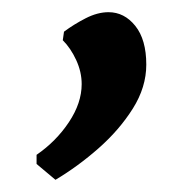

<svg xmlns="http://www.w3.org/2000/svg" viewBox="-20 -149 316 315"><path d="M71 146 40 120V105Q72 83 93 51.5Q114 20 114 -11Q114 -31 105 -50.5Q96 -70 83 -83L85 -97Q101 -109 120.5 -119Q140 -129 158 -129Q184 -129 202 -106.5Q220 -84 220 -43Q220 -6 198 29Q176 64 142 94Q108 124 71 146Z"/></svg>

Font: Alegreya SemiBold
Style: Regular
Weight: 600
Designer: Juan Pablo del Peral
Foundry: Huerta Tipografica
Version: Version 2.009